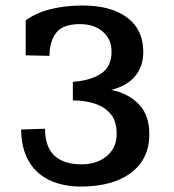

<svg xmlns="http://www.w3.org/2000/svg" viewBox="-20 -668 635 700"><path d="M273.4 12.2Q231.4 12.2 192.9 1.2Q154.3 -9.8 124 -33.9Q93.8 -58.1 75.9 -98.1Q58.1 -138.2 56.6 -195.8L144 -198.7Q144.5 -132.3 178.5 -100.6Q212.4 -68.8 277.8 -68.8Q312 -68.8 340.8 -81.3Q369.6 -93.8 387.5 -118.7Q405.3 -143.6 405.3 -181.2Q405.3 -225.1 384.3 -251.2Q363.3 -277.3 327.4 -289.6Q291.5 -301.8 245.6 -301.8V-369.6Q311.5 -374.5 349.1 -400.1Q386.7 -425.8 386.7 -479.5Q386.7 -524.9 355 -552.5Q323.2 -580.1 271.5 -580.1Q210.4 -580.1 185.8 -549.6Q161.1 -519 160.2 -464.4L73.7 -466.3V-593.8Q112.3 -621.6 165 -634.8Q217.8 -647.9 280.8 -647.9Q385.3 -647.9 443.8 -603.8Q502.4 -559.6 502.4 -479Q502.4 -425.8 472.4 -390.1Q442.4 -354.5 385.7 -340.3Q447.8 -327.6 486.1 -288.1Q524.4 -248.5 524.4 -178.2Q524.4 -88.4 457.8 -38.1Q391.1 12.2 273.4 12.2Z"/></svg>

Font: Kameron SemiBold
Style: Regular
Weight: 600
Designer: Vernon Adams
Foundry: Vernon Adams
Version: Version 1.100